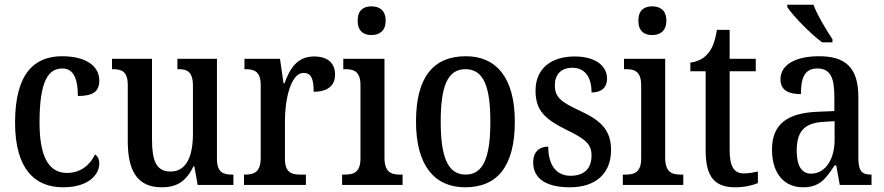

<svg xmlns="http://www.w3.org/2000/svg" viewBox="-20 -786 3757 816"><path d="M248 10C359 10 402 -46 402 -91C402 -110 395 -122 384 -130C364 -87 324 -51 265 -51C184 -51 148 -125 148 -266C148 -443 186 -495 245 -495C297 -495 311 -442 311 -378C378 -378 402 -399 402 -444C402 -508 341 -547 244 -547C131 -547 44 -480 44 -265C44 -68 128 10 248 10Z M668 10C726 10 770 -11 802 -79H806L820 0H972V-44H967C931 -44 902 -51 902 -111V-536H734V-492H737C773 -492 800 -484 800 -421V-218C800 -121 772 -57 705 -57C643 -57 626 -104 626 -195V-536H456V-492H459C498 -492 523 -482 523 -424V-186C523 -49 571 10 668 10Z M1017 0H1280V-44H1256C1220 -44 1191 -52 1191 -111V-274C1191 -361 1215 -476 1270 -476C1303 -476 1313 -451 1313 -396C1375 -396 1404 -424 1404 -469C1404 -515 1376 -546 1315 -546C1244 -546 1213 -497 1189 -432H1185L1170 -536H1019V-492H1022C1060 -492 1088 -483 1088 -424V-116C1088 -53 1059 -44 1020 -44H1017Z M1559 -637C1592 -637 1619 -654 1619 -698C1619 -743 1592 -759 1559 -759C1525 -759 1500 -743 1500 -698C1500 -654 1525 -637 1559 -637ZM1434 0H1691V-44H1680C1641 -44 1614 -55 1614 -117V-536H1439V-492H1448C1486 -492 1512 -481 1512 -423V-113C1512 -54 1484 -44 1445 -44H1434Z M1957 10C2095 10 2168 -81 2168 -269C2168 -456 2089 -547 1960 -547C1820 -547 1748 -456 1748 -269C1748 -81 1828 10 1957 10ZM1959 -44C1882 -44 1853 -121 1853 -269C1853 -417 1881 -492 1958 -492C2036 -492 2064 -417 2064 -269C2064 -121 2036 -44 1959 -44Z M2402 10C2512 10 2577 -49 2577 -148C2577 -235 2532 -275 2443 -316C2366 -352 2338 -372 2338 -423C2338 -468 2363 -498 2413 -498C2464 -498 2494 -461 2494 -393C2537 -393 2560 -415 2560 -452C2560 -502 2516 -546 2422 -546C2323 -546 2256 -495 2256 -401C2256 -314 2298 -278 2394 -231C2469 -194 2494 -173 2494 -125C2494 -72 2465 -39 2405 -39C2340 -39 2310 -90 2310 -163C2278 -163 2246 -146 2246 -96C2246 -27 2301 10 2402 10Z M2752 -637C2785 -637 2812 -654 2812 -698C2812 -743 2785 -759 2752 -759C2718 -759 2693 -743 2693 -698C2693 -654 2718 -637 2752 -637ZM2627 0H2884V-44H2873C2834 -44 2807 -55 2807 -117V-536H2632V-492H2641C2679 -492 2705 -481 2705 -423V-113C2705 -54 2677 -44 2638 -44H2627Z M3105 10C3148 10 3183 0 3201 -8V-57C3182 -53 3164 -49 3141 -49C3100 -49 3081 -78 3081 -147V-483H3192V-536H3081V-659H3027C3018 -607 3007 -580 2989 -559C2971 -537 2946 -524 2914 -520V-483H2979V-146C2979 -30 3021 10 3105 10Z M3474 -606H3518V-619C3493 -657 3454 -721 3437 -766H3326V-756C3348 -721 3425 -642 3474 -606ZM3393 10C3464 10 3490 -27 3527 -83H3534L3549 0H3684V-44H3681C3642 -44 3628 -60 3628 -116V-374C3628 -500 3572 -547 3461 -547C3366 -547 3297 -514 3297 -449C3297 -406 3326 -386 3384 -386C3384 -451 3397 -495 3454 -495C3514 -495 3526 -447 3526 -373V-314L3455 -311C3325 -306 3261 -257 3261 -151C3261 -41 3319 10 3393 10ZM3427 -48C3385 -48 3366 -85 3366 -145C3366 -223 3394 -263 3479 -268L3527 -271V-191C3527 -108 3487 -48 3427 -48Z"/></svg>

Font: Noto Serif Ethiopic Condensed Medium
Style: Regular
Weight: 500
Width: 3
Designer: Monotype Design Team
Foundry: Monotype Imaging Inc.
Version: Version 2.102